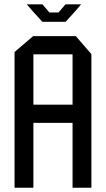

<svg xmlns="http://www.w3.org/2000/svg" viewBox="-20 -877 495 897"><path d="M48 0V-634.1L135 -708.3H136V0ZM136 -302.9V-388.1H319V-302.9ZM319 0V-623.1H407V0ZM136 -623.1V-708.3H334.2L407 -624.1V-623.1ZM177.9 -775.2 138 -818.9H326.4L286.5 -775.2ZM138 -818.9 106.2 -855.4V-856.7H178.3L210.9 -818.9ZM253.5 -818.9 286.1 -856.7H358.2V-855.7L326.4 -818.9Z"/></svg>

Font: Foldit Thin
Style: Regular
Weight: 100
Designer: Sophia Tai
Foundry: Sophia Tai
Version: Version 1.003